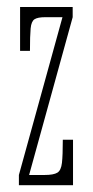

<svg xmlns="http://www.w3.org/2000/svg" viewBox="-20 -544 274 564"><path d="M35.5 0V-30L163.5 -493.5H112.5Q91 -493.5 81.5 -487.5Q72 -481.5 70 -460.5Q68 -439.5 68 -394.5H39V-523.5H193.5V-493.5L65.5 -30H111Q137.5 -30 148.5 -36.8Q159.5 -43.5 162 -65.8Q164.5 -88 164.5 -133.5H194.5V0Z"/></svg>

Font: Imbue Thin
Style: Regular
Weight: 100
Designer: Tyler Finck
Foundry: Etcetera Type Company
Version: Version 1.102